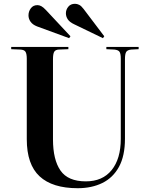

<svg xmlns="http://www.w3.org/2000/svg" viewBox="-20 -977 794 1011"><path d="M389 14Q256 14 188.5 -48.5Q121 -111 121 -244V-668Q121 -693 114.5 -704Q108 -715 87 -716L39 -718V-730H340V-718L289 -716Q272 -715 265.5 -704.5Q259 -694 259 -665V-243Q259 -136 298.5 -79Q338 -22 432 -22Q520 -22 568 -81.5Q616 -141 616 -246V-668Q616 -694 609.5 -704Q603 -714 582 -716L540 -718V-730H710V-718L671 -716Q651 -714 644.5 -703.5Q638 -693 638 -665V-247Q638 -156 606.5 -98.5Q575 -41 519 -13.5Q463 14 389 14ZM522 -776 371 -849Q347 -860 337 -875Q327 -890 327 -907Q327 -926 339.5 -941.5Q352 -957 375 -957Q386 -957 397 -951.5Q408 -946 420 -930L529 -786ZM344 -776 175 -838Q152 -847 141 -862.5Q130 -878 130 -896Q130 -917 142.5 -933.5Q155 -950 177 -950Q187 -950 197.5 -944.5Q208 -939 222 -924L351 -786Z"/></svg>

Font: Literata 72pt SemiBold
Style: Regular
Weight: 600
Designer: Latin by Veronika Burian and Jose Scaglione. Greek by Irene Vlachou. Cyrillic by Vera Evstafieva.
Foundry: TypeTogether
Version: Version 3.002